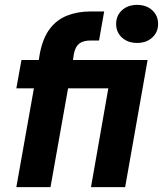

<svg xmlns="http://www.w3.org/2000/svg" viewBox="-20 -767 668 787"><path d="M47 0 119 -405H47L68 -521H139L143 -546Q155 -610 183.5 -648Q212 -686 255 -703Q298 -720 351 -720H407L386 -601H352Q321 -601 305 -588.5Q289 -576 283 -547L279 -521H585L493 0H353L424 -405H259L187 0ZM542 -591Q504 -591 480 -613Q456 -635 456 -669Q456 -703 480 -725Q504 -747 542 -747Q580 -747 604 -725Q628 -703 628 -669Q628 -635 604 -613Q580 -591 542 -591Z"/></svg>

Font: DM Sans 10pt ExtraBold
Style: Italic
Weight: 800
Italic angle: -10°
Version: Version 4.004;gftools[0.9.30]